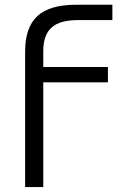

<svg xmlns="http://www.w3.org/2000/svg" viewBox="-20 -545 502 795"><path d="M84 229.5Q84 89.8 84 -331.1Q84 -431.6 134.8 -478.5Q185.5 -525.4 295.9 -525.4Q345.7 -525.4 445.3 -525.4Q445.3 -509.8 445.3 -461.9Q410.2 -461.9 304.7 -461.9Q226.6 -461.9 193.4 -430.7Q159.2 -400.4 159.2 -333Q159.2 -311.5 159.2 -267.6Q226.6 -267.6 426.8 -267.6Q426.8 -252 426.8 -204.1Q359.4 -204.1 159.2 -204.1Q159.2 -95.7 159.2 229.5Q140.6 229.5 84 229.5Z"/></svg>

Font: Gothic A1
Style: Regular
Weight: 400
Designer: HanYang I&C Co.,Ltd.
Version: Version 2.50